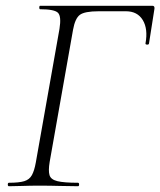

<svg xmlns="http://www.w3.org/2000/svg" viewBox="-20 -645 555 665"><path d="M11 0Q7 0 7 -6Q7 -12 11 -12Q46 -12 64 -17.5Q82 -23 90.5 -38.5Q99 -54 104 -82L186 -545Q193 -588 181 -600.5Q169 -613 119 -613Q116 -613 116 -619Q116 -625 119 -625H508Q516 -625 515 -615L496 -494Q495 -490 489 -490.5Q483 -491 484 -495Q493 -545 474.5 -575.5Q456 -606 416 -606H322Q273 -606 256.5 -593.5Q240 -581 233 -542L152 -84Q147 -54 151.5 -38.5Q156 -23 179 -17.5Q202 -12 250 -12Q254 -12 254 -6Q254 0 250 0Q221 0 187.5 -1Q154 -2 115 -2Q85 -2 58 -1Q31 0 11 0Z"/></svg>

Font: Cormorant Light
Style: Italic
Weight: 300
Italic angle: -10°
Designer: Christian Thalmann (Catharsis Fonts)
Foundry: Catharsis Fonts
Version: Version 4.000